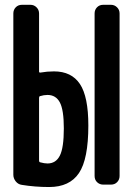

<svg xmlns="http://www.w3.org/2000/svg" viewBox="-20 -750 540 780"><path d="M399.4 0Q384.8 0 374.5 -9.8Q364.3 -19.5 364.3 -35.2V-695.3Q364.3 -710 374 -720.2Q383.8 -730.5 399.4 -730.5H430.7Q445.3 -730.5 455.6 -720.2Q465.8 -710 465.8 -695.3V-35.2Q465.8 -20.5 456.1 -10.3Q446.3 0 430.7 0ZM172.9 -85.9Q207 -85.9 223.1 -117.7Q239.3 -149.4 239.3 -228.5Q239.3 -303.7 223.1 -334Q207 -364.3 172.9 -364.3Q158.2 -364.3 142.6 -359.4Q138.7 -358.4 138.7 -352.5V-97.7Q138.7 -91.8 142.6 -90.8Q160.2 -85.9 172.9 -85.9ZM199.2 -460Q270.5 -460 304.7 -408.7Q338.9 -357.4 338.9 -240.2Q338.9 -103.5 300.8 -46.9Q262.7 9.8 179.7 9.8Q122.1 9.8 68.4 1Q53.7 -1 43.9 -13.2Q34.2 -25.4 34.2 -40V-695.3Q34.2 -710 43.9 -720.2Q53.7 -730.5 69.3 -730.5H103.5Q118.2 -730.5 128.4 -720.2Q138.7 -710 138.7 -695.3V-459Q138.7 -455.1 143.6 -455.1Q171.9 -460 199.2 -460Z"/></svg>

Font: Rounded-L Mgen+ 1m medium
Style: Regular
Weight: 500
Designer: [Source Han Sans]
Ryoko NISHIZUKA  (kana & ideographs); Paul D. Hunt (Latin, Greek & Cyrillic); Wenlong ZHANG  (bopomofo
Version: Version 1.059.20150602